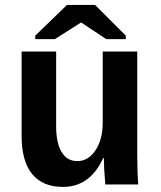

<svg xmlns="http://www.w3.org/2000/svg" viewBox="-20 -733 640 763"><path d="M203.1 -528.3V-231.9Q203.1 -164.6 224.9 -128.7Q246.6 -92.8 287.1 -92.8Q331.1 -92.8 359.6 -136Q388.2 -179.2 388.2 -245.1V-528.3H525.4V-118.2Q525.4 -50.8 529.3 0H398.4Q392.6 -70.3 392.6 -105H390.1Q337.9 9.8 230 9.8Q149.9 9.8 107.9 -41.3Q65.9 -92.3 65.9 -192.9V-528.3ZM480 -591.3V-577.6H402.3L303.2 -643.1H301.3L198.2 -577.6H120.1V-591.3L246.1 -713.4H357.9Z"/></svg>

Font: Cousine
Style: Bold
Weight: 700
Monospace: yes
Designer: Steve Matteson
Foundry: Ascender Corporation
Version: Version 1.20